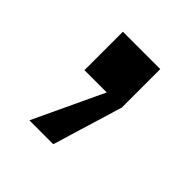

<svg xmlns="http://www.w3.org/2000/svg" viewBox="-86 -161 361 361"><g transform="rotate(45 94.0 19.0)"><path d="M45 -102.2V0H104.2L38.5 139.9H102L144.4 0V-102.2Z"/></g></svg>

Font: Overused Grotesk Light
Style: Regular
Weight: 300
Designer: RandomMaerks
Version: Version 0.005